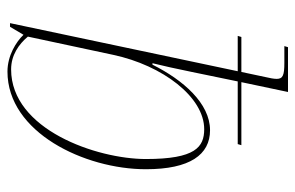

<svg xmlns="http://www.w3.org/2000/svg" viewBox="-162 -638 810 527"><g transform="rotate(90 243.5 -375.0)"><path d="M177 10C344 10 445 -202 445 -370C445 -491 405 -546 338 -546C264 -546 200 -472 158 -388H154C161 -416 169 -452 178 -496L204 -622H376L379 -632H206L233 -760H110L107 -750H153C187 -750 197 -746 197 -729C197 -721 195 -711 192 -698L178 -632H82L79 -622H176L44 3H54L76 -34C95 -14 133 10 177 10ZM171 0C132 0 102 -21 81 -46L131 -280C160 -416 247 -530 335 -530C384 -530 417 -506 417 -370C417 -235 336 0 171 0Z"/></g></svg>

Font: Noto Serif Display Thin
Style: Italic
Weight: 100
Italic angle: -12°
Designer: Monotype Design Team
Foundry: Monotype Imaging Inc.
Version: Version 2.009